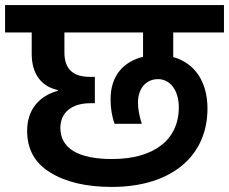

<svg xmlns="http://www.w3.org/2000/svg" viewBox="-41 -760 903 757"><path d="M-21 -632H84V-548C84 -464 126 -418 187 -405V-402C112 -381 66 -327 66 -244C66 -172 96 -117 157 -80C218 -42 299 -23 400 -23C633 -23 777 -143 777 -332C777 -440 725 -512 642 -535V-632H842V-740H-21ZM197 -256C197 -313 238 -353 315 -353H333V-457H313C246 -457 213 -489 213 -553V-632H523V-536C446 -517 395 -462 395 -369C395 -333 400 -301 411 -272H518C508 -303 503 -331 503 -355C503 -415 538 -448 582 -448C629 -448 664 -405 664 -337C664 -208 565 -133 401 -133C266 -133 197 -176 197 -256Z"/></svg>

Font: Poppins SemiBold
Style: Regular
Weight: 600
Designer: Ninad Kale (Devanagari), Jonny Pinhorn (Latin)
Foundry: Indian Type Foundry
Version: 4.004